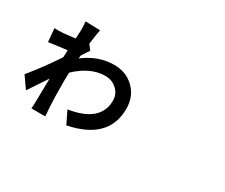

<svg xmlns="http://www.w3.org/2000/svg" viewBox="-127 -1120 1753 1497"><g transform="rotate(30 750.0 -371.5)"><path d="M251 28.3Q253.9 -1 253.9 -40Q254.9 -77.1 255.9 -142.6Q256.8 -206.1 257.8 -244.1Q199.2 -154.3 143.6 -72.3L71.3 -175.8Q174.8 -302.7 266.6 -441.4L269.5 -505.9Q246.1 -502.9 185.5 -495.1Q128.9 -487.3 104.5 -484.4L93.8 -603.5Q131.8 -601.6 172.9 -604.5Q199.2 -606.4 277.3 -616.2Q278.3 -628.9 279.3 -650.4Q281.2 -681.6 281.2 -687.5Q281.2 -691.4 281.2 -699.2Q281.2 -746.1 277.3 -770.5L410.2 -766.6Q403.3 -736.3 389.6 -634.8L423.8 -589.8Q411.1 -573.2 377 -519.5Q377 -515.6 376.5 -506.8Q376 -498 375 -493.2Q500 -588.9 642.6 -588.9Q750 -588.9 821.3 -519.5Q893.6 -449.2 893.6 -338.9Q893.6 -198.2 807.6 -113.3Q724.6 -28.3 552.7 6.8L498 -105.5Q771.5 -148.4 771.5 -341.8Q771.5 -398.4 731.4 -437.5Q689.5 -479.5 624 -479.5Q492.2 -479.5 366.2 -360.4Q364.3 -307.6 364.3 -283.2Q364.3 -129.9 370.1 -43Q371.1 -19.5 376 28.3Z"/></g></svg>

Font: Bpmf GenSeki Gothic B
Style: B
Weight: 700
Foundry: But Ko
Version: Version 1.320